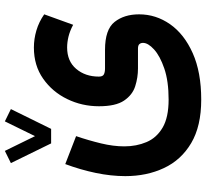

<svg xmlns="http://www.w3.org/2000/svg" viewBox="-48 -524 819 762"><g transform="rotate(-90 361.0 -143.5)"><path d="M172.4 -349.6 94.2 -509.3 142.6 -533.2 201.2 -413.6 259.8 -533.2 308.6 -509.3 230 -349.6ZM346.2 246.1Q240.7 246.1 173.6 206.3Q106.4 166.5 74.5 98.1Q42.5 29.8 42.5 -55.2Q42.5 -111.8 55.2 -172.6Q67.9 -233.4 90.3 -293.5L201.2 -250.5Q184.1 -200.2 172.4 -151.4Q160.6 -102.5 160.6 -59.1Q160.6 -11.2 177.5 28.8Q194.3 68.8 234.9 92.8Q275.4 116.7 346.2 116.7Q419.4 116.7 469.5 99.6Q519.5 82.5 545.4 58.8Q571.3 35.2 571.3 15.1Q571.3 6.3 566.4 0.7Q561.5 -4.9 548.8 -4.9H469.7Q433.6 -4.9 399.2 -15.9Q364.7 -26.9 342.3 -60.1Q319.8 -93.3 319.8 -159.7Q319.8 -227.1 348.4 -285.9Q377 -344.7 429.2 -381.3Q481.4 -418 552.7 -418Q586.9 -418 620.8 -408Q654.8 -397.9 684.6 -377L643.1 -262.2Q618.2 -275.4 595.7 -280.8Q573.2 -286.1 553.2 -286.1Q498.5 -286.1 468 -250Q437.5 -213.9 437.5 -160.2Q437.5 -145 446 -140.4Q454.6 -135.7 470.2 -135.7H543.9Q624.5 -135.7 654.5 -97.7Q684.6 -59.6 684.6 -0.5Q684.6 66.4 645.3 122.6Q606 178.7 530.5 212.4Q455.1 246.1 346.2 246.1Z"/></g></svg>

Font: Vazirmatn UI NL
Style: Bold
Weight: 700
Designer: Saber Rastikerdar
Foundry: Saber Rastikerdar
Version: Version 33.003